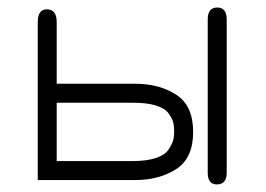

<svg xmlns="http://www.w3.org/2000/svg" viewBox="-20 -482 713 514"><path d="M560.5 11.7Q536.1 11.7 536.1 -19.5V-429.7Q536.1 -461.9 561.5 -461.9Q586.9 -461.9 586.9 -429.7V-19.5Q586.9 11.7 560.5 11.7ZM335 -50.8Q373 -50.8 397.5 -59.1Q421.9 -67.4 431.2 -81.5Q440.4 -95.7 443.4 -106Q446.3 -116.2 446.3 -128.9Q446.3 -144.5 443.4 -155.3Q440.4 -166 430.7 -179.2Q420.9 -192.4 397 -199.7Q373 -207 335 -207H131.8V-50.8ZM81.1 0V-422.9Q81.1 -457 105.5 -457Q131.8 -457 131.8 -422.9V-257.8H341.8Q406.2 -257.8 451.7 -228.5Q497.1 -199.2 497.1 -128.9Q497.1 -58.6 451.7 -29.3Q406.2 0 341.8 0Z"/></svg>

Font: Jura
Style: Book
Weight: 400
Version: Version 2.3